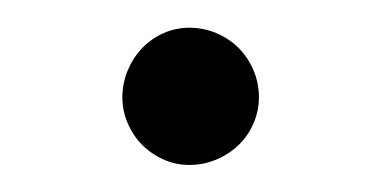

<svg xmlns="http://www.w3.org/2000/svg" viewBox="-20 -368 282 142"><path d="M70.5 -296Q70.5 -306.5 74.5 -316Q78.5 -325.5 85.2 -332.5Q92 -339.5 101 -343.5Q110 -347.5 120 -347.5Q130.5 -347.5 140 -343.5Q149.5 -339.5 156.5 -332.5Q163.5 -325.5 167.5 -316Q171.5 -306.5 171.5 -296Q171.5 -286 167.5 -276.8Q163.5 -267.5 156.5 -260.8Q149.5 -254 140 -250Q130.5 -246 120 -246Q110 -246 101 -250Q92 -254 85.2 -260.8Q78.5 -267.5 74.5 -276.8Q70.5 -286 70.5 -296Z"/></svg>

Font: Lato Light
Style: Regular
Weight: 300
Designer: Lukasz Dziedzic
Foundry: tyPoland Lukasz Dziedzic
Version: Version 2.007; 2014-02-27